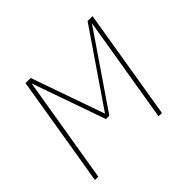

<svg xmlns="http://www.w3.org/2000/svg" viewBox="-124 -684 849 849"><g transform="rotate(-45 300.0 -260.0)"><path d="M34 0 120 -520H152L273 -176L508 -520H539L453 0H432L515 -500L280 -156H259L138 -500L55 0Z"/></g></svg>

Font: Iosevka SS04 Th Ex Obl
Style: Regular
Weight: 100
Width: 7
Italic angle: -9°
Monospace: yes
Designer: Belleve Invis
Foundry: Belleve Invis
Version: Version 19.0.0; ttfautohint (v1.8.4)